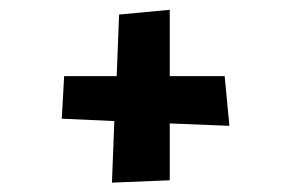

<svg xmlns="http://www.w3.org/2000/svg" viewBox="-20 -551 581 396"><path d="M215.8 -301.3 107.4 -306.2 112.3 -394H220.7L225.6 -521L330.1 -530.8V-394H443.4L453.1 -291.5L330.1 -296.4V-179.2L210.9 -174.3Z"/></svg>

Font: Lapsus Pro (theguybrush.com)
Style: Bold
Weight: 700
Designer: Jose Roses
Version: Version 1.00 February 9, 2018, initial release